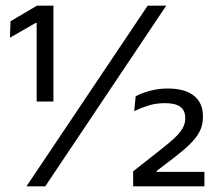

<svg xmlns="http://www.w3.org/2000/svg" viewBox="-20 -659 766 679"><path d="M109.6 -300V-577.8H105.8L15.1 -525.6L17.2 -583.8L110.8 -639H169V-300ZM73.6 0 502.2 -639H567.9L140 0ZM450.9 0V-53.1L553.4 -133.9Q578.9 -153.9 597 -170.8Q615.2 -187.8 625.1 -204.3Q635 -220.9 635 -239.2V-242.7Q635 -267.8 617.9 -281Q600.8 -294.2 563.5 -294.2Q531.8 -294.2 505 -285.8Q478.1 -277.4 454.6 -266L459.7 -318.4Q479.4 -329.5 509.8 -337.7Q540.2 -346 572.5 -346Q633.8 -346 665.7 -320.5Q697.6 -295.1 697.6 -249V-243.8Q697.6 -216.4 686.1 -194.2Q674.7 -171.9 653.4 -151Q632.2 -130 602 -106.5L533.9 -54.4V-41.2L506.9 -51.3H702.9V0Z"/></svg>

Font: Anek Gurmukhi Medium
Style: Regular
Weight: 500
Designer: Sarang Kulkarni (Gurmukhi), Yesha Goshar (Latin)
Foundry: Ek Type
Version: Version 1.003